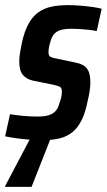

<svg xmlns="http://www.w3.org/2000/svg" viewBox="-32 -538 416 748"><path d="M135 8Q110 8 83 6Q56 4 31 0.5Q6 -3 -12 -7L7 -93Q18 -91 31.5 -89.5Q45 -88 59 -86.5Q73 -85 87.5 -84.5Q102 -84 114 -84Q141 -84 157.5 -89Q174 -94 184.5 -105.5Q195 -117 199 -135Q203 -145 206 -156.5Q209 -168 209 -181Q209 -196 201 -200Q193 -204 175 -208L96 -224Q70 -230 56.5 -247Q43 -264 43 -299Q43 -314 46 -332.5Q49 -351 53 -370Q63 -416 79 -445Q95 -474 117.5 -490Q140 -506 168.5 -512Q197 -518 233 -518Q257 -518 281 -516Q305 -514 327 -511Q349 -508 364 -504L345 -417Q331 -420 312.5 -422Q294 -424 276.5 -425Q259 -426 244 -426Q225 -426 209.5 -422.5Q194 -419 183 -409.5Q172 -400 166 -381Q163 -372 160 -360Q157 -348 157 -334Q157 -321 164 -317Q171 -313 187 -310L259 -295Q276 -292 290 -285Q304 -278 312 -262.5Q320 -247 320 -216Q320 -203 317.5 -185Q315 -167 310 -147Q301 -100 286 -70Q271 -40 250 -23Q229 -6 200.5 1Q172 8 135 8ZM-12 190 -11 185 96 -18H172L171 -13L91 190Z"/></svg>

Font: Saira Condensed SemiBold
Style: Italic
Weight: 600
Width: 3
Italic angle: -12°
Designer: Hector Gatti with collaboration of the Omnibus-Type team
Foundry: Omnibus-Type
Version: Version 1.101